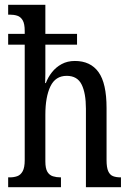

<svg xmlns="http://www.w3.org/2000/svg" viewBox="-20 -780 549 800"><path d="M14 0V-41H21Q38 -41 52 -46Q66 -51 74.5 -66.5Q83 -82 83 -113V-594H14V-639H83V-651Q83 -681 74.5 -695.5Q66 -710 52 -714.5Q38 -719 21 -719H14V-760H169V-639H301V-594H169V-503Q169 -489 169 -474.5Q169 -460 168.5 -449Q168 -438 168 -434H171Q180 -458 196.5 -479Q213 -500 237 -513Q261 -526 292 -526Q357 -526 390.5 -479.5Q424 -433 424 -330V-113Q424 -82 431 -66.5Q438 -51 451 -46Q464 -41 482 -41H484V0H338V-327Q338 -392 320 -428Q302 -464 258 -464Q211 -464 190 -420Q169 -376 169 -302V-108Q169 -78 177.5 -64Q186 -50 200.5 -45.5Q215 -41 232 -41H234V0Z"/></svg>

Font: Noto Serif ExtraCondensed
Style: Regular
Weight: 400
Width: 2
Designer: Monotype Design Team
Foundry: Monotype Imaging Inc.
Version: Version 2.013